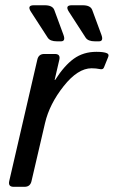

<svg xmlns="http://www.w3.org/2000/svg" viewBox="-20 -721 439 741"><path d="M99.6 -675.3Q83 -700.7 110.4 -700.7H152.8Q182.6 -700.7 189.5 -682.6L224.6 -587.4Q234.4 -561.5 215.3 -561.5H199.7Q173.3 -561.5 164.1 -575.7ZM246.1 -675.3Q229.5 -700.7 256.8 -700.7H299.3Q329.1 -700.7 335.9 -682.6L371.1 -587.4Q380.9 -561.5 361.8 -561.5H346.2Q319.8 -561.5 310.5 -575.7ZM32.7 0Q10.7 0 15.6 -22L124 -490.7Q128.9 -512.7 150.9 -512.7H191.9Q213.9 -512.7 209 -490.7L190.9 -412.6H192.9Q228 -467.8 264.9 -494.4Q301.8 -521 352.1 -521Q380.9 -521 392.6 -515.6Q401.9 -511.7 397.5 -501L381.3 -460.9Q377.9 -452.1 367.2 -454.1Q350.6 -457.5 333.5 -457.5Q280.3 -457.5 225.6 -388.4Q170.9 -319.3 153.8 -246.1L101.6 -22Q96.7 0 74.7 0Z"/></svg>

Font: Istok
Style: Italic
Weight: 500
Italic angle: -13°
Designer: Andrey V. Panov
Foundry: Andrey V. Panov
Version: Version 1.0.3